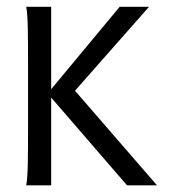

<svg xmlns="http://www.w3.org/2000/svg" viewBox="-20 -555 519 575"><path d="M360.4 0 127.9 -269 177.2 -314.9 450.2 0ZM58.6 0Q62.5 -22 63.2 -63.5Q64 -105 64 -159.2V-375Q64 -429.2 63.2 -470.9Q62.5 -512.7 58.6 -534.7H133.3V0ZM193.8 -271 155.3 -272.5 107.9 -257.3 338.4 -534.7H426.3Z"/></svg>

Font: Harmattan
Style: Regular
Weight: 400
Designer: George W. Nuss III and SIL International
Foundry: SIL International
Version: Version 4.000